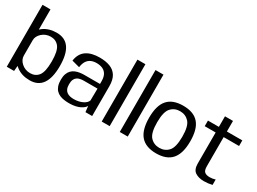

<svg xmlns="http://www.w3.org/2000/svg" viewBox="-42 -1443 2818 2108"><g transform="rotate(30 1367.0 -389.0)"><path d="M50.5 0H143L151.5 -95V-785H50.5ZM340.5 4Q447 4 499.5 -71.8Q552 -147.5 552 -297.5Q552 -448 499.5 -523Q447 -598 340.5 -598Q243.5 -598 175.5 -549.2Q107.5 -500.5 107.5 -447.5L151.5 -394Q151.5 -445.5 197.2 -486.5Q243 -527.5 306.5 -527.5Q373 -527.5 411.2 -478Q449.5 -428.5 449.5 -297Q449.5 -165 411.2 -115.8Q373 -66.5 306.5 -66.5Q243 -66.5 197.2 -107Q151.5 -147.5 151.5 -200L107.5 -146Q107.5 -93.5 175.5 -44.8Q243.5 4 340.5 4Z M841.5 5.5Q885.5 5.5 920 -2Q954.5 -9.5 979.2 -22Q1004 -34.5 1019.2 -48.5Q1034.5 -62.5 1039.5 -75L1048 0H1133V-377Q1133 -458.5 1103.2 -506.8Q1073.5 -555 1018.2 -576.5Q963 -598 886 -598Q836 -598 794.2 -588Q752.5 -578 720.5 -556.8Q688.5 -535.5 668.5 -501.5Q648.5 -467.5 641.5 -419L740.5 -392.5Q747 -441.5 766.5 -471.5Q786 -501.5 816.5 -515Q847 -528.5 886.5 -528.5Q929.5 -528.5 962.2 -514Q995 -499.5 1013.2 -467.2Q1031.5 -435 1031.5 -381.5V-348H838Q806.5 -348 777 -343.8Q747.5 -339.5 721.8 -328.5Q696 -317.5 676.8 -297.8Q657.5 -278 646.5 -247.5Q635.5 -217 635.5 -173.5Q635.5 -128.5 646.5 -97Q657.5 -65.5 677.2 -45.2Q697 -25 723 -14Q749 -3 779.2 1.2Q809.5 5.5 841.5 5.5ZM863.5 -59.5Q839 -59.5 816.5 -64.5Q794 -69.5 776.2 -82Q758.5 -94.5 748.5 -117.2Q738.5 -140 738.5 -176Q738.5 -212 748.2 -234.5Q758 -257 775.2 -269Q792.5 -281 814.5 -285.5Q836.5 -290 861 -290H1033.5L1031.5 -139Q1026.5 -123.5 1012.2 -109.2Q998 -95 976 -83.8Q954 -72.5 925.5 -66Q897 -59.5 863.5 -59.5Z M1254 0H1355V-785H1254Z M1483 0H1584V-785H1483Z M1944.5 4.5Q2077 4.5 2141 -69.5Q2205 -143.5 2205 -298Q2205 -452.5 2141 -525.5Q2077 -598.5 1944.5 -598.5Q1812 -598.5 1747.8 -525.5Q1683.5 -452.5 1683.5 -298Q1683.5 -143.5 1747.8 -69.5Q1812 4.5 1944.5 4.5ZM1944.5 -65.5Q1875 -65.5 1830 -114.2Q1785 -163 1785 -297.5Q1785 -431.5 1830 -480.2Q1875 -529 1944.5 -529Q2014 -529 2059 -480.2Q2104 -431.5 2104 -297.5Q2104 -163 2059 -114.2Q2014 -65.5 1944.5 -65.5Z M2551 6.5Q2606 6.5 2656 -6V-74.5Q2621.5 -63 2585 -63Q2543.5 -63 2521.2 -80.5Q2499 -98 2499 -152.5V-521.5H2694.5V-592.5H2499V-726.5H2397.5V-592.5H2259V-521.5H2397.5V-128.5Q2397.5 -50.5 2441.5 -22Q2485.5 6.5 2551 6.5Z"/></g></svg>

Font: Anybody UltraCondensed Thin
Style: Regular
Weight: 400
Version: Version 1.111